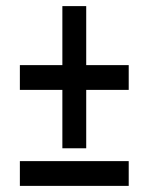

<svg xmlns="http://www.w3.org/2000/svg" viewBox="-20 -608 486 628"><path d="M184 -123H262V-314H401V-395H262V-588H184V-395H45V-314H184ZM45 0H401V-81H45Z"/></svg>

Font: Kathrein 67 Medium Condensed
Style: Regular
Weight: 500
Width: 3
Designer: Lazydogs Typefoundry, based on Open Sans by Ascender Corporation
Foundry: Lazydogs Typefoundry
Version: Version 1.003;PS 001.003;hotconv 1.0.88;makeotf.lib2.5.64775